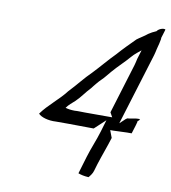

<svg xmlns="http://www.w3.org/2000/svg" viewBox="-73 -667 663 743"><g transform="rotate(10 259.0 -296.0)"><path d="M93 -197C103 -185 132 -176 163 -178H211L311 -177L354 -217L340 -170C329 -133 314 -100 303 -63L283 4C294 8 306 11 324 12C330 5 338 -5 341 -16L349 -43C361 -81 374 -114 386 -153L375 -182H387C404 -183 422 -183 441 -184H459C463 -198 469 -214 473 -231V-234C474 -235 485 -242 479 -244C465 -245 448 -239 432 -238C428 -236 424 -232 421 -229L405 -214L492 -497C494 -502 497 -518 498 -522C502 -537 506 -552 508 -565L507 -566C511 -578 514 -590 518 -602C512 -607 492 -601 485 -590C473 -585 464 -580 455 -574C442 -563 427 -555 414 -545C392 -523 368 -499 347 -475C320 -448 294 -416 268 -389C241 -363 217 -331 189 -302C161 -265 120 -235 93 -197ZM153 -262 154 -263ZM190 -237C199 -250 212 -260 223 -270C242 -288 254 -308 275 -330C279 -335 284 -342 291 -350C302 -364 314 -373 324 -386C344 -411 368 -436 390 -458C401 -469 410 -482 425 -494L441 -507L430 -471C429 -465 426 -453 424 -446L364 -250L374 -232H267C255 -232 238 -233 227 -232H226C213 -232 199 -234 190 -237Z"/></g></svg>

Font: SolarCharger
Style: 352
Weight: 300
Designer: Mew Too
Foundry: Cannot Into Space Fonts/KineticPlasma Fonts
Version: Version 1.100